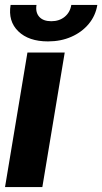

<svg xmlns="http://www.w3.org/2000/svg" viewBox="-22 -759 415 779"><path d="M-1.6 0 89.3 -545.9H240.6L149.8 0ZM172.7 -591Q94.3 -591 52.2 -632Q10.1 -672.9 21 -739.1H126.1Q121.2 -708.8 137.3 -690.8Q153.3 -672.9 186.1 -672.9Q218.4 -672.9 240.4 -690.8Q262.4 -708.8 267.3 -739.1H372.9Q365.7 -695.1 337.9 -661.8Q310.2 -628.5 267.6 -609.8Q225.1 -591 172.7 -591Z"/></svg>

Font: Inter Tight
Style: Italic
Weight: 400
Italic angle: -9.39999°
Designer: Rasmus Andersson
Foundry: rsms
Version: Version 3.002